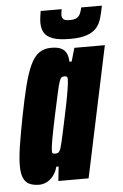

<svg xmlns="http://www.w3.org/2000/svg" viewBox="-50 -701 476 746"><g transform="rotate(-5 188.0 -328.0)"><path d="M73 8Q50 8 34.5 0.5Q19 -7 11.5 -24.5Q4 -42 4 -72Q4 -104 11 -148.5Q18 -193 30 -256Q44 -328 56.5 -378Q69 -428 83.5 -459Q98 -490 117.5 -504Q137 -518 165 -518Q191 -518 205 -510.5Q219 -503 225 -489.5Q231 -476 231 -458H240L255 -510H374L266 0H148L154 -56H145Q139 -34 127 -19.5Q115 -5 101 1.5Q87 8 73 8ZM145 -107Q150 -107 154.5 -108.5Q159 -110 163 -116.5Q167 -123 170 -137Q173 -147 178.5 -172.5Q184 -198 191 -230.5Q198 -263 204.5 -295.5Q211 -328 215 -353.5Q219 -379 219 -389Q219 -400 215 -401.5Q211 -403 206 -403Q200 -403 195.5 -400Q191 -397 186.5 -383.5Q182 -370 175.5 -340Q169 -310 157 -255Q144 -193 138.5 -162Q133 -131 133 -119Q133 -113 134.5 -110.5Q136 -108 139 -107.5Q142 -107 145 -107ZM242 -546Q198 -546 174 -555Q150 -564 141 -580Q132 -596 132 -618Q132 -629 133.5 -640Q135 -651 137 -664H219Q218 -658 217 -652Q216 -646 216 -641Q216 -631 222 -625Q228 -619 247 -619Q266 -619 275 -625Q284 -631 288.5 -641.5Q293 -652 295 -664H376Q371 -639 365 -617Q359 -595 346 -579.5Q333 -564 308.5 -555Q284 -546 242 -546Z"/></g></svg>

Font: Saira UltraCondensed Black
Style: Italic
Weight: 900
Width: 1
Italic angle: -12°
Designer: Hector Gatti with collaboration of the Omnibus-Type team
Foundry: Omnibus-Type
Version: Version 1.101